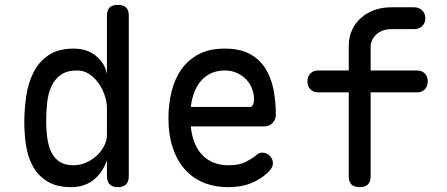

<svg xmlns="http://www.w3.org/2000/svg" viewBox="-20 -760 1840 790"><path d="M465 10Q442 10 431 -1.5Q420 -13 420 -36V-100Q411 -75 397.5 -55Q384 -35 366 -20.5Q348 -6 325 2Q302 10 273 10Q212 10 174 -14Q136 -38 115 -76.5Q94 -115 87 -162.5Q80 -210 80 -256Q80 -310 88 -364.5Q96 -419 118 -462.5Q140 -506 180 -533Q220 -560 283 -560Q338 -560 374.5 -530.5Q411 -501 420 -456V-695Q420 -718 431 -729Q442 -740 465 -740Q488 -740 499 -729Q510 -718 510 -695V-36Q510 -13 499 -1.5Q488 10 465 10ZM282 -80Q309 -80 334 -91Q359 -102 378 -119.5Q397 -137 408.5 -159.5Q420 -182 420 -206V-316Q420 -340 411 -367Q402 -394 386 -417Q370 -440 347.5 -455Q325 -470 298 -470Q255 -470 230 -452Q205 -434 191.5 -404.5Q178 -375 174 -337.5Q170 -300 170 -262Q170 -223 175 -189.5Q180 -156 192.5 -131.5Q205 -107 227 -93.5Q249 -80 282 -80Z M1059 -132Q1078 -132 1090.5 -118.5Q1103 -105 1103 -88Q1103 -79 1098.5 -70.5Q1094 -62 1082 -50Q1066 -35 1048 -24Q1030 -13 1009.5 -5Q989 3 966.5 6.5Q944 10 919 10Q861 10 815.5 -9.5Q770 -29 738.5 -65.5Q707 -102 690 -154.5Q673 -207 673 -272Q673 -329 685.5 -381.5Q698 -434 725.5 -473.5Q753 -513 797 -536.5Q841 -560 905 -560Q965 -560 1005 -539.5Q1045 -519 1069.5 -482Q1094 -445 1104.5 -395.5Q1115 -346 1115 -287Q1115 -269 1102 -254.5Q1089 -240 1068 -240H765Q769 -200 782 -169.5Q795 -139 815 -119.5Q835 -100 861.5 -90Q888 -80 920 -80Q965 -80 991.5 -94Q1018 -108 1033 -120Q1041 -127 1046 -129.5Q1051 -132 1059 -132ZM765 -320H1009Q1014 -320 1019.5 -326Q1025 -332 1025 -353Q1025 -374 1017 -395Q1009 -416 993.5 -432.5Q978 -449 955.5 -459.5Q933 -470 905 -470Q874 -470 849.5 -459Q825 -448 807.5 -428Q790 -408 779.5 -380.5Q769 -353 765 -320Z M1696 -380H1505V-35Q1505 -12 1494 -1Q1483 10 1460 10Q1437 10 1426 -1Q1415 -12 1415 -35V-380H1289Q1269 -380 1257 -392.5Q1245 -405 1245 -425Q1245 -445 1257 -457.5Q1269 -470 1289 -470H1415V-570Q1415 -607 1428.5 -636.5Q1442 -666 1466 -687Q1490 -708 1521.5 -719Q1553 -730 1589 -730H1684Q1704 -730 1717 -717.5Q1730 -705 1730 -685Q1730 -665 1717 -652.5Q1704 -640 1684 -640H1589Q1569 -640 1553 -633.5Q1537 -627 1526.5 -616.5Q1516 -606 1510.5 -593.5Q1505 -581 1505 -570V-470H1696Q1716 -470 1728 -457.5Q1740 -445 1740 -425Q1740 -405 1728 -392.5Q1716 -380 1696 -380Z"/></svg>

Font: Maple Mono NF CN
Style: Regular
Weight: 400
Monospace: yes
Designer: subframe7536
Version: Version 7.000